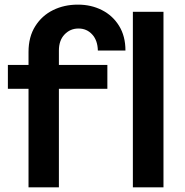

<svg xmlns="http://www.w3.org/2000/svg" viewBox="-20 -818 796 828"><path d="M234 -600V-538H443V-435H234V-10H103V-435H14V-538H103V-594Q103 -659 132 -705Q161 -751 209 -774.5Q257 -798 315 -798H317Q373 -798 419.5 -774.5Q466 -751 493.5 -706.5Q521 -662 521 -600H402Q401 -644 377.5 -669.5Q354 -695 319 -695H318Q283 -695 258.5 -669.5Q234 -644 234 -600ZM685 -767V-10H553V-767Z"/></svg>

Font: 카카오 큰글씨 ExtraBold
Style: Regular
Weight: 800
Designer: Park Young-rak; Lee Sang-min; Kim Jung-jin; Min Bon; Park Min-gyu;
Foundry: Kakao Corporation
Version: Version 2.003